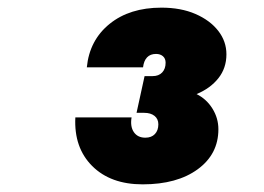

<svg xmlns="http://www.w3.org/2000/svg" viewBox="-20 -775 690 502"><path d="M353 -293Q269 -293 221 -341Q173 -389 177 -468H324Q320 -444 330 -429.5Q340 -415 360 -415Q376 -415 385 -424.5Q394 -434 394 -450Q394 -464 384 -472Q374 -480 357 -480H337L358 -576H379Q395 -576 404 -585.5Q413 -595 413 -611Q413 -622 406 -628Q399 -634 388 -634Q373 -634 364.5 -625Q356 -616 354 -599H207Q214 -670 266.5 -712.5Q319 -755 402 -755Q453 -755 491 -738.5Q529 -722 550.5 -694.5Q572 -667 572 -633Q572 -597 551 -570.5Q530 -544 494 -529Q520 -516 535.5 -491Q551 -466 551 -437Q551 -372 497 -332.5Q443 -293 353 -293Z"/></svg>

Font: Azeret Mono Thin Black
Style: Italic
Weight: 900
Italic angle: -12°
Version: Version 1.002